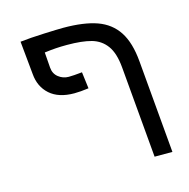

<svg xmlns="http://www.w3.org/2000/svg" viewBox="-94 -710 788 801"><g transform="rotate(-15 300.0 -309.0)"><path d="M554 0 519 -400.5Q512 -482.5 481 -530Q450 -577.5 393.5 -597.8Q337 -618 247.5 -618Q227 -618 165.2 -615.5Q103.5 -613 61 -608L75 -464.5Q79.5 -409 117.2 -375.5Q155 -342 222.5 -342Q248.5 -342 284.5 -347L275.5 -418.5Q237.5 -414.5 217.5 -414.5Q193 -414.5 173.5 -429.8Q154 -445 152 -472L147 -538.5Q174.5 -542 196 -543.5Q217.5 -545 244.5 -545Q309.5 -545 349.5 -533.8Q389.5 -522.5 413.2 -490Q437 -457.5 442.5 -395L477 0Z"/></g></svg>

Font: JuliaMono
Style: Italic
Weight: 400
Italic angle: -9°
Monospace: yes
Designer: cormullion
Foundry: corm
Version: Version 0.057; ttfautohint (v1.8.4)